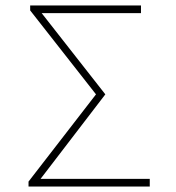

<svg xmlns="http://www.w3.org/2000/svg" viewBox="-20 -680 640 700"><path d="M84 0V-18L330 -336L90 -642V-660H494V-632H132L364 -336L128 -28H526V0Z"/></svg>

Font: Source Code Pro ExtraLight
Style: Regular
Weight: 200
Monospace: yes
Designer: Paul D. Hunt, Teo Tuominen
Foundry: Adobe Systems Incorporated
Version: Version 2.030;PS 1.000;hotconv 16.6.51;makeotf.lib2.5.65220